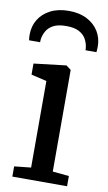

<svg xmlns="http://www.w3.org/2000/svg" viewBox="-95 -872 515 917"><g transform="rotate(10 162.0 -413.0)"><path d="M33.7 0V-49.6L114.5 -58.1V-477.9L39.4 -495.6V-549.3L194.7 -567.6H196.7L219.7 -550.1V-57.2L299.1 -49.6V0ZM163 -826.4Q214 -826.4 250.9 -807.3Q287.9 -788.2 307.8 -755.7Q327.7 -723.2 327.7 -682.2Q327.7 -676.2 327.2 -668.6Q326.7 -660.9 326 -655H272.9Q273 -657.9 272.9 -662.3Q272.7 -666.6 271.7 -671.9Q269 -690.8 258.6 -709.5Q248.2 -728.2 225.5 -740.6Q202.7 -753 163 -753Q123.1 -753 100.3 -740.6Q77.6 -728.1 67.2 -709.4Q56.8 -690.6 53.8 -671.8Q53.3 -666.6 53 -662.3Q52.8 -657.9 52.8 -655H-0.7Q-1.9 -660.9 -2.3 -668.6Q-2.7 -676.2 -2.7 -682.4Q-2.7 -723.3 17.1 -755.8Q36.9 -788.2 74.1 -807.3Q111.2 -826.4 163 -826.4Z"/></g></svg>

Font: Merriweather Light
Style: Regular
Weight: 300
Version: Version 2.100